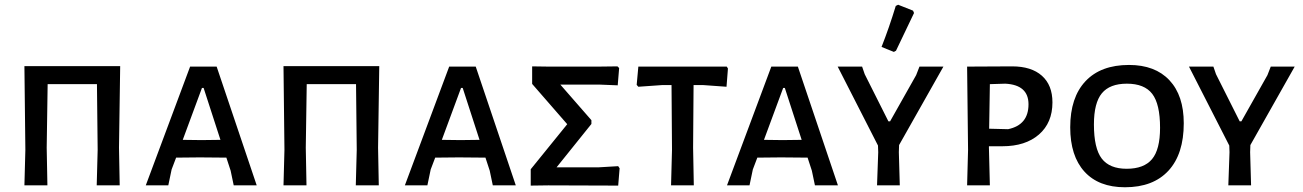

<svg xmlns="http://www.w3.org/2000/svg" viewBox="-20 -782 5499 810"><path d="M487 -503 482 -159 485 0H388L392 -150L389 -427H181L177 -159L180 0H83L87 -150L83 -503Z M894 -501 1063 0H966L953 -62L935 -117L823 -118L723 -117L704 -67L690 0H595L782 -501ZM830 -191 910 -192 839 -411H832L751 -192Z M1580 -503 1575 -159 1578 0H1481L1485 -150L1482 -427H1274L1270 -159L1273 0H1176L1180 -150L1176 -503Z M1987 -501 2156 0H2059L2046 -62L2028 -117L1916 -118L1816 -117L1797 -67L1783 0H1688L1875 -501ZM1923 -191 2003 -192 1932 -411H1925L1844 -192Z M2585 -502 2592 -495 2586 -422 2512 -425H2344L2475 -275V-259L2328 -76H2504L2588 -81L2594 -72L2588 1L2293 0L2219 1V-68L2373 -258L2225 -428V-502L2295 -501H2504Z M3046 -501 3051 -493 3045 -416 2948 -423H2906L2904 -159L2907 0H2811L2815 -150L2813 -423H2772L2673 -416L2666 -424L2673 -501Z M3346 -501 3515 0H3418L3405 -62L3387 -117L3275 -118L3175 -117L3156 -67L3142 0H3047L3234 -501ZM3282 -191 3362 -192 3291 -411H3284L3203 -192Z M3760 -568 3751 -563 3699 -584Q3731 -665 3759 -757L3769 -762L3832 -737L3836 -727ZM3773 -170 3772 -140 3776 0H3680L3685 -140L3684 -168L3514 -501H3617L3628 -469L3728 -270H3735L3845 -465L3859 -501H3960Z M4250 -502Q4331 -502 4375.5 -462.5Q4420 -423 4420 -350Q4420 -264 4363 -214.5Q4306 -165 4209 -165H4152V-159L4156 0H4060L4064 -150L4060 -501ZM4233 -237Q4319 -255 4319 -342Q4319 -424 4221 -429L4156 -427L4153 -239Z M4743 -508Q4853 -508 4913.5 -443.5Q4974 -379 4974 -262Q4974 -132 4909.5 -62Q4845 8 4726 8Q4615 8 4555 -58Q4495 -124 4495 -245Q4495 -371 4559.5 -439.5Q4624 -508 4743 -508ZM4734 -429Q4662 -429 4628.5 -388.5Q4595 -348 4595 -257Q4595 -156 4628 -113Q4661 -70 4733 -70Q4806 -70 4840 -110.5Q4874 -151 4874 -243Q4874 -343 4841 -386Q4808 -429 4734 -429Z M5255 -170 5254 -140 5258 0H5162L5167 -140L5166 -168L4996 -501H5099L5110 -469L5210 -270H5217L5327 -465L5341 -501H5442Z"/></svg>

Font: Alegreya Sans SC Medium
Style: Regular
Weight: 500
Designer: Juan Pablo del Peral
Foundry: Huerta Tipografica
Version: Version 2.001;PS 002.001;hotconv 1.0.88;makeotf.lib2.5.64775